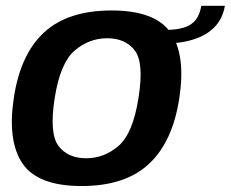

<svg xmlns="http://www.w3.org/2000/svg" viewBox="-20 -635 793 660"><path d="M260.5 4.5Q410.5 4.5 492.2 -71.8Q574 -148 596.5 -298.5Q619 -446.5 566.5 -522.8Q514 -599 363.5 -599Q213.5 -599 131.8 -523.8Q50 -448.5 27.5 -298.5Q5 -150 57.5 -72.8Q110 4.5 260.5 4.5ZM276 -91Q213 -91 181 -133.5Q149 -176 168 -298Q187 -418.5 236.5 -461Q286 -503.5 348.5 -503.5Q411.5 -503.5 443.5 -461.2Q475.5 -419 456 -298Q437 -176.5 387.8 -133.8Q338.5 -91 276 -91ZM544.5 -532 536.5 -485Q599 -485 644.5 -499.2Q690 -513.5 717.8 -542.2Q745.5 -571 753 -615H672Q667 -585 652.8 -566.8Q638.5 -548.5 612.2 -540.2Q586 -532 544.5 -532Z"/></svg>

Font: Anybody UltraCondensed Thin SemiBold
Style: Italic
Weight: 600
Italic angle: -10°
Version: Version 1.111